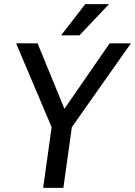

<svg xmlns="http://www.w3.org/2000/svg" viewBox="-20 -910 654 930"><path d="M614 -700 328 -294 287 0H189L230 -294L58 -700H162L292 -383L511 -700ZM393 -890H508L365 -739H276Z"/></svg>

Font: Krub Medium
Style: Italic
Weight: 500
Italic angle: -8°
Designer: Ekaluck Peanpanawate
Foundry: Cadson Demak Co.,Ltd.
Version: Version 1.000; ttfautohint (v1.6)